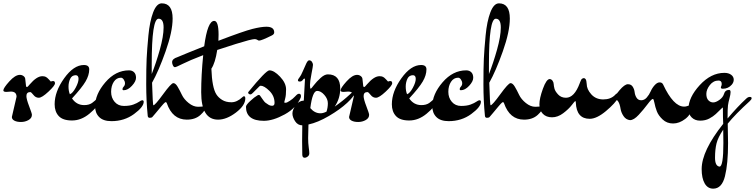

<svg xmlns="http://www.w3.org/2000/svg" viewBox="-54 -679 4518 1149"><path d="M11 -131 -16 -129Q-34 -129 -34 -138Q-34 -152 1.5 -191.5Q37 -231 65 -231Q77 -231 86.5 -224Q96 -217 97 -207L102 -162Q105 -158 108 -158Q111 -158 124 -174Q166 -223 199 -223Q212 -223 220 -219Q228 -215 238.5 -203.5Q249 -192 250 -191Q257 -194 264 -194Q275 -194 275 -180.5Q275 -167 236 -130.5Q197 -94 178 -94Q159 -94 146 -111Q133 -128 127 -128Q104 -128 104 -104Q104 -86 120.5 -43Q137 0 137 8Q137 28 116.5 39.5Q96 51 71.5 51Q47 51 32 43Q17 35 17 21L45 -100Q45 -131 11 -131Z M400 -229Q376 -229 366 -207.5Q356 -186 356 -160.5Q356 -135 364 -115Q381 -121 398.5 -153.5Q416 -186 416 -207Q416 -228 400 -229ZM450 -50Q478 -50 496.5 -62.5Q515 -75 531.5 -95Q548 -115 557.5 -115Q567 -115 567 -106Q567 -100 563 -92Q530 -39 481 1.5Q432 42 377 42Q322 42 297.5 15.5Q273 -11 273 -55Q273 -131 330 -210.5Q387 -290 448 -290Q480 -290 480 -264Q480 -229 458 -191.5Q436 -154 377 -90Q404 -50 450 -50Z M797 -79Q806 -79 806 -70Q806 -39 748 3.5Q690 46 613 46Q564 46 539.5 21.5Q515 -3 515 -43Q515 -115 576.5 -186.5Q638 -258 718 -258Q737 -258 748.5 -246.5Q760 -235 760 -213.5Q760 -192 735.5 -165.5Q711 -139 686 -139Q679 -139 679 -146Q679 -153 686.5 -161Q694 -169 694 -180.5Q694 -192 686.5 -203Q679 -214 670 -214Q643 -214 627 -189.5Q611 -165 611 -129.5Q611 -94 632 -69.5Q653 -45 687.5 -45Q722 -45 744.5 -53.5Q767 -62 779 -70.5Q791 -79 797 -79Z M895 -567Q854 -567 854 -296V-236Q880 -302 902.5 -382Q925 -462 925 -514.5Q925 -567 895 -567ZM864 -49Q874 -49 922 -115Q970 -181 983 -181.5Q996 -182 1009 -160Q1022 -138 1034.5 -111.5Q1047 -85 1075 -62.5Q1103 -40 1131 -40Q1159 -40 1165 -44Q1171 -48 1174.5 -48Q1178 -48 1178 -40Q1177 -20 1146 8.5Q1115 37 1064 37Q978 37 944 -62Q941 -68 938.5 -68Q936 -68 931 -64Q926 -60 910 -41Q894 -22 877.5 -2Q861 18 857 22Q853 26 842 26Q831 26 830 14Q821 -76 821 -174.5Q821 -273 823.5 -327Q826 -381 834 -466Q842 -551 862.5 -605Q883 -659 914 -659Q979 -659 979 -568Q979 -490 937 -371.5Q895 -253 856 -184Q860 -49 864 -49Z M976 -307Q976 -327 1008 -337Q1057 -358 1168 -402Q1188 -554 1228 -554Q1254 -554 1254 -471Q1254 -447 1253 -435Q1405 -493 1457 -506Q1509 -519 1540 -519Q1587 -519 1587 -485Q1587 -474 1573 -467Q1511 -436 1496 -436Q1493 -436 1486 -440.5Q1479 -445 1470 -445Q1461 -445 1433 -438Q1376 -423 1246 -380Q1234 -302 1211 -268Q1215 -154 1241 -114Q1253 -95 1275.5 -81Q1298 -67 1331 -67Q1364 -67 1396 -97Q1402 -103 1406 -103Q1414 -103 1414 -90Q1414 -48 1358 -5.5Q1302 37 1251 37Q1150 37 1150 -127Q1150 -230 1162 -349Q1079 -317 1039.5 -297Q1000 -277 993 -277Q986 -277 981 -287Q976 -297 976 -307Z M1710 -100 1721 -111Q1728 -118 1735 -118Q1747 -118 1747 -104Q1747 -99 1746 -96Q1720 -33 1650 5.5Q1580 44 1525 44Q1418 44 1418 -40Q1418 -51 1444 -75Q1470 -99 1482 -105Q1490 -111 1494.5 -111Q1499 -111 1502 -107Q1505 -103 1509 -97Q1513 -91 1516 -87Q1519 -83 1524 -76Q1529 -69 1534.5 -64.5Q1540 -60 1547 -56Q1560 -46 1574.5 -46Q1589 -46 1589 -63Q1589 -105 1558 -135.5Q1527 -166 1506 -166Q1501 -166 1496 -160L1459 -123Q1450 -114 1446 -114Q1431 -114 1431 -127Q1538 -258 1558 -258Q1586 -258 1622 -220Q1658 -182 1658 -144Q1658 -108 1652.5 -89Q1647 -70 1647 -67Q1647 -64 1655 -64Q1663 -64 1681 -76Q1699 -88 1710 -100Z M1844 -135Q1816 -135 1803 -32Q1829 -1 1864 -1Q1880 -1 1900 -11Q1908 -35 1908 -61Q1908 -87 1887 -111Q1866 -135 1844 -135ZM1764 -77 1771 -203Q1771 -209 1767.5 -209Q1764 -209 1757.5 -200Q1751 -191 1740 -191Q1729 -191 1729 -198Q1729 -205 1738 -215.5Q1747 -226 1758.5 -253.5Q1770 -281 1779 -299.5Q1788 -318 1796 -318Q1807 -318 1813 -308.5Q1819 -299 1819 -291Q1819 -283 1810 -237Q1801 -191 1801 -169.5Q1801 -148 1806 -148Q1808 -148 1824.5 -169.5Q1841 -191 1864.5 -212.5Q1888 -234 1908 -234Q1982 -234 1982 -149Q1982 -90 1949 -41Q1999 -76 2040 -114L2054 -127Q2066 -127 2066 -120Q2066 -103 2023.5 -63.5Q1981 -24 1914.5 15Q1848 54 1792 66Q1790 116 1790 147Q1790 178 1793.5 202.5Q1797 227 1797 238.5Q1797 250 1788 257.5Q1779 265 1769 265Q1756 265 1755 248Q1754 231 1754 165Q1754 99 1755 71Q1728 71 1712 46.5Q1696 22 1696 0Q1696 -22 1715.5 -49Q1735 -76 1764 -77Z M2029 -131 2002 -129Q1984 -129 1984 -138Q1984 -152 2019.5 -191.5Q2055 -231 2083 -231Q2095 -231 2104.5 -224Q2114 -217 2115 -207L2120 -162Q2123 -158 2126 -158Q2129 -158 2142 -174Q2184 -223 2217 -223Q2230 -223 2238 -219Q2246 -215 2256.5 -203.5Q2267 -192 2268 -191Q2275 -194 2282 -194Q2293 -194 2293 -180.5Q2293 -167 2254 -130.5Q2215 -94 2196 -94Q2177 -94 2164 -111Q2151 -128 2145 -128Q2122 -128 2122 -104Q2122 -86 2138.5 -43Q2155 0 2155 8Q2155 28 2134.5 39.5Q2114 51 2089.5 51Q2065 51 2050 43Q2035 35 2035 21L2063 -100Q2063 -131 2029 -131Z M2418 -229Q2394 -229 2384 -207.5Q2374 -186 2374 -160.5Q2374 -135 2382 -115Q2399 -121 2416.5 -153.5Q2434 -186 2434 -207Q2434 -228 2418 -229ZM2468 -50Q2496 -50 2514.5 -62.5Q2533 -75 2549.5 -95Q2566 -115 2575.5 -115Q2585 -115 2585 -106Q2585 -100 2581 -92Q2548 -39 2499 1.5Q2450 42 2395 42Q2340 42 2315.5 15.5Q2291 -11 2291 -55Q2291 -131 2348 -210.5Q2405 -290 2466 -290Q2498 -290 2498 -264Q2498 -229 2476 -191.5Q2454 -154 2395 -90Q2422 -50 2468 -50Z M2815 -79Q2824 -79 2824 -70Q2824 -39 2766 3.5Q2708 46 2631 46Q2582 46 2557.5 21.5Q2533 -3 2533 -43Q2533 -115 2594.5 -186.5Q2656 -258 2736 -258Q2755 -258 2766.5 -246.5Q2778 -235 2778 -213.5Q2778 -192 2753.5 -165.5Q2729 -139 2704 -139Q2697 -139 2697 -146Q2697 -153 2704.5 -161Q2712 -169 2712 -180.5Q2712 -192 2704.5 -203Q2697 -214 2688 -214Q2661 -214 2645 -189.5Q2629 -165 2629 -129.5Q2629 -94 2650 -69.5Q2671 -45 2705.5 -45Q2740 -45 2762.5 -53.5Q2785 -62 2797 -70.5Q2809 -79 2815 -79Z M2913 -567Q2872 -567 2872 -296V-236Q2898 -302 2920.5 -382Q2943 -462 2943 -514.5Q2943 -567 2913 -567ZM2882 -49Q2892 -49 2940 -115Q2988 -181 3001 -181.5Q3014 -182 3027 -160Q3040 -138 3052.5 -111.5Q3065 -85 3093 -62.5Q3121 -40 3149 -40Q3177 -40 3183 -44Q3189 -48 3192.5 -48Q3196 -48 3196 -40Q3195 -20 3164 8.5Q3133 37 3082 37Q2996 37 2962 -62Q2959 -68 2956.5 -68Q2954 -68 2949 -64Q2944 -60 2928 -41Q2912 -22 2895.5 -2Q2879 18 2875 22Q2871 26 2860 26Q2849 26 2848 14Q2839 -76 2839 -174.5Q2839 -273 2841.5 -327Q2844 -381 2852 -466Q2860 -551 2880.5 -605Q2901 -659 2932 -659Q2997 -659 2997 -568Q2997 -490 2955 -371.5Q2913 -253 2874 -184Q2878 -49 2882 -49Z M3648 -97Q3628 -61 3572.5 -14.5Q3517 32 3475 32Q3396 32 3392 -65Q3392 -74 3388 -74Q3386 -74 3367.5 -50Q3349 -26 3316.5 -1.5Q3284 23 3249.5 23Q3215 23 3194.5 2Q3174 -19 3174 -54.5Q3174 -90 3195 -148Q3216 -206 3236 -206Q3246 -205 3252.5 -196Q3259 -187 3259.5 -176Q3260 -165 3264 -149Q3268 -133 3286 -113.5Q3304 -94 3333 -94Q3383 -94 3415 -180Q3415 -181 3417 -185.5Q3419 -190 3420 -192.5Q3421 -195 3423 -199.5Q3425 -204 3427 -206Q3441 -217 3450 -206Q3456 -198 3457 -177Q3457 -145 3484.5 -114.5Q3512 -84 3556 -84Q3600 -84 3626 -110Q3636 -122 3646 -122Q3653 -122 3653 -114Q3653 -106 3648 -97Z M3622 -86Q3622 -102 3653 -138.5Q3684 -175 3703.5 -175Q3723 -175 3732.5 -160Q3742 -145 3744 -127Q3746 -109 3755.5 -94Q3765 -79 3783.5 -79Q3802 -79 3816.5 -95.5Q3831 -112 3840 -132.5Q3849 -153 3864 -169.5Q3879 -186 3893.5 -186Q3908 -186 3914 -174Q3976 -41 4040 -41Q4050 -41 4058 -44Q4066 -47 4070 -47Q4082 -47 4082 -28Q4082 6 4046.5 33Q4011 60 3974 60Q3937 60 3911.5 36Q3886 12 3876.5 -13.5Q3867 -39 3862.5 -63Q3858 -87 3853 -87Q3845 -87 3821.5 -55.5Q3798 -24 3768.5 8Q3739 40 3716 40Q3692 37 3678 16.5Q3664 -4 3660 -26Q3651 -86 3622 -86Z M4252 318Q4275 318 4275 176Q4275 127 4274 97Q4243 143 4234 179Q4225 215 4225 265Q4225 315 4252 318ZM4274 62Q4272 30 4272 -36Q4270 -36 4257.5 -23.5Q4245 -11 4229.5 3.5Q4214 18 4190.5 30.5Q4167 43 4136 43Q4105 43 4085.5 24Q4066 5 4066 -27Q4066 -96 4133.5 -169.5Q4201 -243 4281 -243Q4306 -243 4321.5 -231.5Q4337 -220 4337 -202Q4337 -186 4325 -172Q4304 -148 4272 -148Q4260 -148 4260 -155Q4260 -159 4262.5 -164Q4265 -169 4265 -177Q4265 -197 4246 -197Q4215 -197 4194 -170Q4173 -143 4173 -117Q4173 -91 4185.5 -78.5Q4198 -66 4214 -66Q4230 -66 4251 -81Q4272 -96 4278 -115Q4285 -141 4309 -141Q4318 -141 4318 -127.5Q4318 -114 4311.5 -90.5Q4305 -67 4302.5 -48.5Q4300 -30 4300 30Q4361 -42 4411 -88Q4422 -99 4433 -99Q4444 -99 4444 -91.5Q4444 -84 4433 -74Q4346 5 4301 61Q4303 133 4303 178Q4303 301 4284.5 375.5Q4266 450 4214 450Q4181 450 4163 418.5Q4145 387 4145 333Q4145 224 4274 62Z"/></svg>

Font: Dr Sugiyama
Style: Regular
Weight: 400
Designer: Alejandro Paul
Foundry: Alejandro Paul
Version: Version 1.000